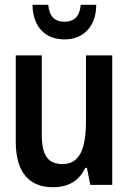

<svg xmlns="http://www.w3.org/2000/svg" viewBox="-20 -774 540 804"><path d="M250 -609C330 -609 383 -664 383 -754H318C314 -705 290 -683 250 -683C209 -683 186 -706 182 -754H116C118 -658 172 -609 250 -609ZM202 10C265 10 311 -16 337 -71H344L358 0H450V-542H340V-266C340 -146 311 -87 242 -87C182 -87 155 -122 155 -209V-542H46V-181C46 -51 103 10 202 10Z"/></svg>

Font: Noto Sans Mono ExtraCondensed SemiBold
Style: Regular
Weight: 600
Width: 2
Designer: Monotype Design Team
Foundry: Monotype Imaging Inc.
Version: Version 2.014